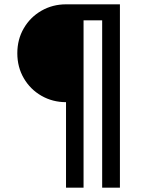

<svg xmlns="http://www.w3.org/2000/svg" viewBox="-20 -718 680 887"><path d="M60 -472Q60 -536 90 -587.5Q120 -639 171.5 -668.5Q223 -698 285 -698H534V149H452V-624H366V149H285V-246Q223 -246 171.5 -275.5Q120 -305 90 -356.5Q60 -408 60 -472Z"/></svg>

Font: Writer
Style: Regular
Weight: 400
Monospace: yes
Designer: Mike Abbink, Paul van der Laan, Pieter van Rosmalen
Foundry: Bold Monday
Version: Version 2.001 2020